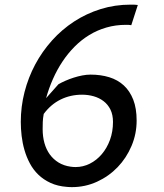

<svg xmlns="http://www.w3.org/2000/svg" viewBox="-20 -778 690 808"><path d="M532.5 -672Q529.5 -673 522.8 -673.2Q516 -673.5 510.5 -673.5Q466.5 -673.5 427.8 -662.2Q389 -651 355.5 -630.5Q322 -610 293.8 -581.5Q265.5 -553 242.8 -518.8Q220 -484.5 202.8 -445.5Q185.5 -406.5 174 -365L226 -423.5Q239 -431 255.5 -438.2Q272 -445.5 290 -451.2Q308 -457 326.2 -460.5Q344.5 -464 361 -464Q404 -464 439.8 -453Q475.5 -442 501 -418.5Q526.5 -395 540.8 -358.5Q555 -322 555 -270.5Q555 -214.5 533.5 -163.8Q512 -113 475 -74.5Q438 -36 388.2 -13.2Q338.5 9.5 282.5 9.5Q277 9.5 272 9.2Q267 9 261.5 8.5Q222.5 5.5 192.8 -8.2Q163 -22 141.5 -42.8Q120 -63.5 105.8 -90.2Q91.5 -117 83 -146.5Q74.5 -176 71 -206.2Q67.5 -236.5 67.5 -265Q67.5 -329 83.2 -390.5Q99 -452 128.2 -506.8Q157.5 -561.5 199 -607.8Q240.5 -654 292 -687.5Q343.5 -721 403.5 -739.8Q463.5 -758.5 530 -758.5Q537.5 -758.5 546.5 -758.2Q555.5 -758 560 -757ZM164 -298.5Q160.5 -279.5 160 -264.5Q159.5 -249.5 159.5 -234.5Q159.5 -203 167 -176Q174.5 -149 189.5 -128.2Q204.5 -107.5 226.5 -94Q248.5 -80.5 277.5 -76.5Q288 -75 298 -75Q329.5 -75 358 -89.2Q386.5 -103.5 408.2 -129Q430 -154.5 442.8 -189.2Q455.5 -224 455.5 -265Q455.5 -295 444.8 -316.8Q434 -338.5 416 -352.2Q398 -366 374.5 -372.8Q351 -379.5 325.5 -379.5Q276.5 -379.5 235.2 -359.2Q194 -339 164 -298.5Z"/></svg>

Font: B612 Mono
Style: Italic
Weight: 400
Italic angle: -10°
Version: Version 1.005